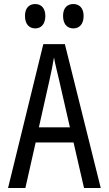

<svg xmlns="http://www.w3.org/2000/svg" viewBox="-20 -933 540 953"><path d="M344 -792C373 -792 395 -812 395 -854C395 -894 373 -913 344 -913C315 -913 293 -895 293 -854C293 -812 315 -792 344 -792ZM155 -792C183 -792 205 -812 205 -854C205 -894 183 -913 155 -913C126 -913 104 -895 104 -854C104 -812 126 -792 155 -792ZM20 0H106L157 -226H345L397 0H480L302 -714H195ZM226 -537C234 -572 243 -617 248 -648C253 -617 265 -573 273 -537L327 -301H173Z"/></svg>

Font: Noto Sans Mono ExtraCondensed
Style: Regular
Weight: 400
Width: 2
Designer: Monotype Design Team
Foundry: Monotype Imaging Inc.
Version: Version 2.014